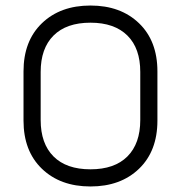

<svg xmlns="http://www.w3.org/2000/svg" viewBox="-20 -665 654 694"><path d="M549 -407V-229Q549 -119 482.5 -55Q416 9 307 9Q198 9 131.5 -55Q65 -119 65 -229V-407Q65 -517 131.5 -581Q198 -645 307 -645Q416 -645 482.5 -581Q549 -517 549 -407ZM441 -536Q394 -583 307 -583Q220 -583 173.5 -536.5Q127 -490 127 -405V-231Q127 -146 173.5 -99.5Q220 -53 307 -53Q394 -53 440.5 -99.5Q487 -146 487 -231V-405Q487 -490 441 -536Z"/></svg>

Font: Jura Medium
Style: Regular
Weight: 500
Designer: Daniel Johnson, Alexei Vanyashin
Foundry: Daniel Johnson
Version: Version 5.103